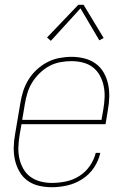

<svg xmlns="http://www.w3.org/2000/svg" viewBox="-20 -776 540 804"><path d="M197 8Q170 8 143.5 2Q117 -4 96 -19Q75 -34 62 -56.5Q49 -79 43 -104.5Q37 -130 37.5 -158Q38 -186 43 -213L65 -343Q69 -369 77 -394Q85 -419 99 -442Q113 -465 133.5 -484Q154 -503 178 -515.5Q202 -528 228 -533Q254 -538 280 -538Q280 -538 280 -538Q280 -538 280 -538Q307 -538 333 -531.5Q359 -525 380 -510Q401 -495 414 -472.5Q427 -450 432.5 -424.5Q438 -399 437.5 -371.5Q437 -344 432 -317L422 -256H70L62 -210Q58 -186 57 -161Q56 -136 61 -113Q66 -90 77.5 -69.5Q89 -49 107.5 -35.5Q126 -22 149.5 -16Q173 -10 197 -10Q226 -10 255.5 -16Q285 -22 311.5 -38.5Q338 -55 356 -81Q374 -107 381 -136H400Q393 -103 373.5 -74Q354 -45 324.5 -26Q295 -7 262 0.5Q229 8 197 8ZM73 -274H405L413 -320Q417 -344 418 -368.5Q419 -393 414 -416.5Q409 -440 398 -460Q387 -480 369 -494Q351 -508 327.5 -514Q304 -520 279 -520Q256 -520 232 -515.5Q208 -511 186.5 -499.5Q165 -488 146.5 -470Q128 -452 115 -431Q102 -410 95 -387Q88 -364 84 -340ZM193 -605 177 -619 308 -756H330L414 -617L396 -607L317 -741Z"/></svg>

Font: Iosevka Curly Thin Oblique
Style: Regular
Weight: 100
Italic angle: -9°
Monospace: yes
Designer: Belleve Invis
Foundry: Belleve Invis
Version: Version 11.1.0; ttfautohint (v1.8.3)